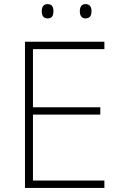

<svg xmlns="http://www.w3.org/2000/svg" viewBox="-20 -918 591 938"><path d="M184 -863C184 -843 192 -828 212 -828C235 -828 241 -843 241 -863C241 -883 235 -898 212 -898C192 -898 184 -883 184 -863ZM370 -863C370 -843 378 -828 397 -828C420 -828 427 -843 427 -863C427 -883 420 -898 397 -898C378 -898 370 -883 370 -863ZM490 0V-36H141V-358H470V-394H141V-678H490V-714H102V0Z"/></svg>

Font: Noto Sans Myanmar UI ExtraLight
Style: Regular
Weight: 200
Designer: Monotype Design Team
Foundry: Monotype Imaging Inc.
Version: Version 2.103